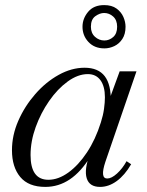

<svg xmlns="http://www.w3.org/2000/svg" viewBox="-20 -720 576 754"><path d="M158 14Q92 14 59.5 -25Q27 -64 27 -130Q27 -189 52 -246Q77 -303 118.5 -350.5Q160 -398 210.5 -426Q261 -454 312 -454Q366 -454 391.5 -420.5Q417 -387 415 -319L405 -317L450 -440H516L394 -85Q372 -19 401 -19Q418 -19 439.5 -38.5Q461 -58 477 -87L495 -75Q470 -32 438.5 -9Q407 14 373 14Q331 14 320.5 -20Q310 -54 333 -116L335 -105Q298 -45 254 -15.5Q210 14 158 14ZM170 -14Q209 -14 248.5 -42.5Q288 -71 321.5 -121.5Q355 -172 376 -239Q385 -267 388.5 -292.5Q392 -318 392 -338Q392 -381 374.5 -405Q357 -429 325 -429Q286 -429 246 -400Q206 -371 173 -323.5Q140 -276 120 -220.5Q100 -165 100 -111Q100 -14 170 -14ZM390 -530Q351 -530 327.5 -555Q304 -580 304 -615Q304 -647 326 -673.5Q348 -700 389 -700Q419 -700 437.5 -686.5Q456 -673 464.5 -653.5Q473 -634 473 -615Q473 -586 460.5 -567Q448 -548 429 -539Q410 -530 390 -530ZM390 -561Q409 -561 424.5 -574.5Q440 -588 440 -615Q440 -641 424.5 -655Q409 -669 389 -669Q372 -669 354.5 -656.5Q337 -644 337 -615Q337 -590 353 -575.5Q369 -561 390 -561Z"/></svg>

Font: Baskervville
Style: Italic
Weight: 400
Italic angle: -18°
Designer: ANRT
Foundry: ANRT
Version: Version 1.100